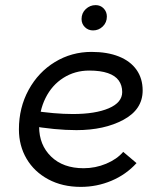

<svg xmlns="http://www.w3.org/2000/svg" viewBox="-20 -726 640 751"><path d="M54 -220Q54 -305 92 -374.5Q130 -444 195 -483.5Q260 -523 338 -523Q400 -523 445 -505Q490 -487 514 -453Q538 -419 538 -372Q538 -298 463 -257.5Q388 -217 279 -217Q196 -217 93 -235L104 -294Q193 -280 265 -280Q353 -280 405.5 -302.5Q458 -325 458 -366Q458 -392 444.5 -411Q431 -430 402 -440Q373 -450 329 -450Q273 -450 228 -421.5Q183 -393 158 -342.5Q133 -292 133 -231Q133 -159 180 -113.5Q227 -68 307 -68Q353 -68 395 -85.5Q437 -103 462 -132L514 -88Q473 -43 416 -19Q359 5 296 5Q224 5 169 -24.5Q114 -54 84 -105Q54 -156 54 -220ZM299 -651.6Q299 -675 315.5 -690.5Q332 -706 354 -706Q373 -706 385.5 -693Q398 -680 398 -661.3Q398 -638 382 -622.5Q366 -607 344 -607Q325 -607 312 -619.9Q299 -632.8 299 -651.6Z"/></svg>

Font: Fixel Italic Variable 20240409 Display Thin
Style: Italic
Weight: 100
Italic angle: -10°
Designer: AlfaBravo + MacPaw
Foundry: Kyrylo Tkachov, Marchela Mozhyna, Serhii Makarenko, Maria Weinstein, Zakhar Kryvoshyya
Version: Version 1.211;Glyphs 3.2 (3225)